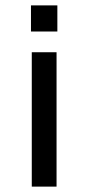

<svg xmlns="http://www.w3.org/2000/svg" viewBox="-20 -693 328 713"><path d="M98 0H190V-499H98ZM193 -673H95V-576H193Z"/></svg>

Font: Maven Pro
Style: Medium
Weight: 500
Designer: Joe Prince
Foundry: Joe Prince
Version: Version 1.003